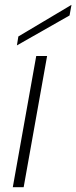

<svg xmlns="http://www.w3.org/2000/svg" viewBox="-20 -775 316 795"><path d="M130 -543 33 0H78L175 -543ZM276 -755 56 -624 50 -587 268 -711Z"/></svg>

Font: Momo Neue ExtLt
Style: Italic
Weight: 200
Italic angle: -10°
Designer: Ninad Kale (Devanagari), Jonny Pinhorn (Latin)
Foundry: Indian Type Foundry
Version: 4.004